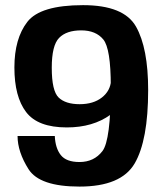

<svg xmlns="http://www.w3.org/2000/svg" viewBox="-20 -700 615 727"><path d="M281 6.5Q438.5 6.5 489.8 -81Q541 -168.5 541 -359Q541 -518 495 -599.2Q449 -680.5 294.5 -680.5Q132.5 -680.5 83.5 -617.2Q34.5 -554 34.5 -444.5Q34.5 -334 78.8 -275.8Q123 -217.5 233 -217.5Q332 -217.5 398.5 -265.8Q465 -314 468 -364L400.5 -395.5Q398 -356 365.8 -330.8Q333.5 -305.5 281.5 -305.5Q228.5 -305.5 202.2 -330.5Q176 -355.5 176 -443.5Q176 -528 203.8 -556.5Q231.5 -585 287.5 -585Q343 -585 371.2 -550.5Q399.5 -516 399.5 -373.5Q399.5 -169 367.8 -127.8Q336 -86.5 281 -86.5Q231 -86.5 210.2 -112.8Q189.5 -139 187.5 -185H46.5Q46.5 -125 88.2 -59.2Q130 6.5 281 6.5Z"/></svg>

Font: Anybody Thin SemiBold
Style: Regular
Weight: 600
Version: Version 1.113;gftools[0.9.25]